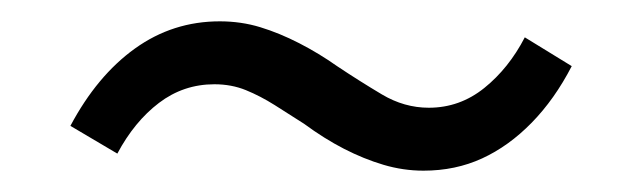

<svg xmlns="http://www.w3.org/2000/svg" viewBox="-20 -376 589 180"><path d="M377 -216Q358 -216 339.5 -221.5Q321 -227 302.5 -236.5Q284 -246 265 -260Q251 -269 237.5 -277.5Q224 -286 210.5 -291.5Q197 -297 181 -297Q152 -297 129 -279.5Q106 -262 90 -232L46 -258Q71 -305 106.5 -330.5Q142 -356 186 -356Q206 -356 224 -350.5Q242 -345 260.5 -335.5Q279 -326 296 -314Q317 -300 338 -287.5Q359 -275 382 -275Q411 -275 434 -293.5Q457 -312 472 -341L516 -314Q500 -283 478.5 -261Q457 -239 432 -227.5Q407 -216 377 -216Z"/></svg>

Font: Nunito Sans 10pt SemiCondensed
Style: Italic
Weight: 400
Width: 4
Italic angle: -9°
Designer: Vernon Adams
Foundry: Vernon Adams
Version: Version 3.101;gftools[0.9.27]